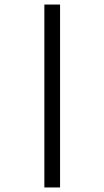

<svg xmlns="http://www.w3.org/2000/svg" viewBox="-20 -772 459 844"><path d="M244 -752V52H175V-752Z"/></svg>

Font: Pathway Extreme 8pt Thin 12pt Light
Style: Regular
Weight: 300
Version: Version 1.001;gftools[0.9.26]